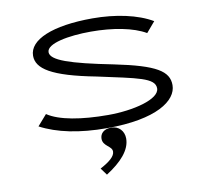

<svg xmlns="http://www.w3.org/2000/svg" viewBox="-94 -734 1188 1112"><g transform="rotate(-10 500.0 -178.0)"><path d="M494 10C786 10 910 -79 910 -170C910 -252 840 -297 596 -347C344 -397 236 -434 236 -482C236 -533 366 -557 498 -557C626 -557 745 -535 818 -492L870 -553C784 -604 656 -631 520 -631C284 -631 144 -571 144 -477C144 -401 226 -345 486 -295C720 -244 819 -229 819 -167C819 -103 662 -64 514 -64C356 -64 227 -86 159 -132L104 -69C202 -17 332 10 494 10ZM446 275C535 218 592 156 592 88C592 44 562 11 517 11C472 11 451 36 451 65C451 110 504 116 504 149C504 177 472 204 416 234Z"/></g></svg>

Font: Inconsolata UltraExpanded
Style: Regular
Weight: 400
Width: 9
Monospace: yes
Designer: Raph Levien, Cyreal, Brenton Simpson
Foundry: Raph Levien, Cyreal, Google
Version: Version 3.100